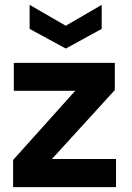

<svg xmlns="http://www.w3.org/2000/svg" viewBox="-20 -771 542 791"><path d="M34 0V-112L290 -397H37V-512H453V-400L194 -116H458V0ZM251 -571 102 -652V-751L251 -665L399 -751V-652Z"/></svg>

Font: DM Sans 12pt ExtraBold
Style: Regular
Weight: 800
Version: Version 4.004;gftools[0.9.30]